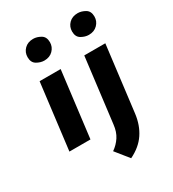

<svg xmlns="http://www.w3.org/2000/svg" viewBox="-208 -781 997 1106"><g transform="rotate(-30 290.5 -228.0)"><path d="M99 -437H239L185 0H45ZM108 -591Q108 -623 130 -645Q152 -667 188 -667Q213 -667 238 -652.5Q263 -638 263 -602Q263 -571 241 -548.5Q219 -526 183 -526Q158 -526 133 -540.5Q108 -555 108 -591ZM264 124Q296 102 317 70Q338 38 343 -8L396 -437H536L482 0Q473 72 437.5 125Q402 178 334 211ZM404 -591Q404 -623 426 -645Q448 -667 484 -667Q509 -667 534 -652.5Q559 -638 559 -602Q559 -571 537 -548.5Q515 -526 479 -526Q454 -526 429 -540.5Q404 -555 404 -591Z"/></g></svg>

Font: Josefin Sans Thin
Style: Bold Italic
Weight: 700
Italic angle: -7°
Version: Version 2.000